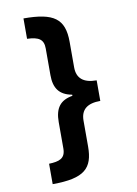

<svg xmlns="http://www.w3.org/2000/svg" viewBox="-96 -783 722 1011"><g transform="rotate(-10 265.0 -278.0)"><path d="M102 -721V-612C165 -610 190 -593 190 -545V-402C190 -332 218 -293 285 -281V-275C219 -264 190 -226 190 -151V-10C190 44 156 54 102 56V165C273 165 320 118 320 2V-136C320 -195 355 -223 425 -223V-333C354 -333 320 -363 320 -421V-557C320 -682 263 -721 102 -721Z"/></g></svg>

Font: Noto Sans Mono Condensed ExtraBold
Style: Regular
Weight: 800
Width: 3
Designer: Monotype Design Team
Foundry: Monotype Imaging Inc.
Version: Version 2.014